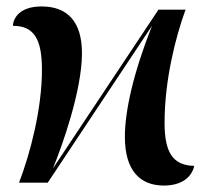

<svg xmlns="http://www.w3.org/2000/svg" viewBox="-20 -566 662 595"><path d="M488 9C542 9 574 -16 582 -52C515 -53 490 -95 490 -185C490 -316 523 -448 555 -536H471L144 -44C172 -112 234 -285 234 -401C234 -499 189 -546 109 -546C41 -546 21 -510 20 -486C84 -486 110 -447 110 -350C110 -229 74 -91 39 0H128L451 -486C393 -339 367 -222 367 -142C367 -37 414 9 488 9Z"/></svg>

Font: Noto Serif Display SemiCondensed SemiBold
Style: Regular
Weight: 600
Width: 4
Designer: Monotype Design Team
Foundry: Monotype Imaging Inc.
Version: Version 2.009